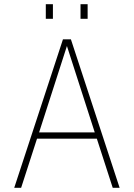

<svg xmlns="http://www.w3.org/2000/svg" viewBox="-20 -898 640 918"><path d="M48 0 281 -710H319L552 0H519L443 -235H157L81 0ZM300 -678 167 -265H433ZM199 -808V-878H233V-808ZM365 -808V-878H399V-808Z"/></svg>

Font: Geist Mono Thin
Style: Regular
Weight: 100
Monospace: yes
Designer: Basement.studio, Andrés Briganti, Mateo Zaragoza
Foundry: Basement.studio, Vercel, Andrés Briganti, Guido Ferreyra, Mateo Zaragoza
Version: Version 1.500; ttfautohint (v1.8.4.7-5d5b)